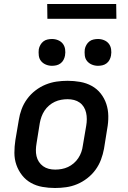

<svg xmlns="http://www.w3.org/2000/svg" viewBox="-20 -932 640 960"><path d="M255 8Q223 8 192 2.5Q161 -3 135 -17.5Q109 -32 90.5 -55.5Q72 -79 62 -107.5Q52 -136 52 -168Q52 -200 57 -232L74 -332Q78 -359 88 -386Q98 -413 115.5 -437Q133 -461 157 -479.5Q181 -498 208 -509Q235 -520 262.5 -524Q290 -528 318 -528Q350 -528 381 -522.5Q412 -517 438.5 -502.5Q465 -488 483.5 -464.5Q502 -441 511.5 -412.5Q521 -384 521.5 -352Q522 -320 516 -288L500 -188Q495 -161 485 -134Q475 -107 457.5 -83Q440 -59 416 -40.5Q392 -22 365.5 -11Q339 0 311 4Q283 8 255 8ZM256 -84Q272 -84 288.5 -87Q305 -90 320 -97Q335 -104 348.5 -115.5Q362 -127 371.5 -141.5Q381 -156 386.5 -171.5Q392 -187 394 -203L411 -303Q414 -320 414 -336.5Q414 -353 410.5 -368.5Q407 -384 399 -397Q391 -410 378.5 -419Q366 -428 350.5 -432Q335 -436 318 -436Q302 -436 285.5 -433Q269 -430 254 -423Q239 -416 225.5 -404.5Q212 -393 202.5 -378.5Q193 -364 187.5 -348.5Q182 -333 179 -317L163 -217Q160 -200 159.5 -183.5Q159 -167 162.5 -151.5Q166 -136 174.5 -123Q183 -110 195.5 -101Q208 -92 223.5 -88Q239 -84 256 -84ZM470 -603Q454 -603 439.5 -609Q425 -615 415.5 -626.5Q406 -638 404 -654Q402 -670 404 -686Q406 -697 412 -707.5Q418 -718 427 -725Q436 -732 447.5 -734.5Q459 -737 470 -737Q486 -737 500.5 -731Q515 -725 524 -713.5Q533 -702 535.5 -686Q538 -670 535 -654Q533 -643 527.5 -632.5Q522 -622 512.5 -615Q503 -608 492 -605.5Q481 -603 470 -603ZM240 -603Q224 -603 209.5 -609Q195 -615 185.5 -626.5Q176 -638 174 -654Q172 -670 174 -686Q176 -697 182 -707.5Q188 -718 197 -725Q206 -732 217.5 -734.5Q229 -737 240 -737Q256 -737 270.5 -731Q285 -725 294 -713.5Q303 -702 305.5 -686Q308 -670 305 -654Q303 -643 297.5 -632.5Q292 -622 282.5 -615Q273 -608 262 -605.5Q251 -603 240 -603ZM217 -838 216 -912H561L562 -838Z"/></svg>

Font: Iosevka Aile Semibold
Style: Italic
Weight: 600
Italic angle: -9°
Designer: Belleve Invis
Foundry: Belleve Invis
Version: Version 31.1.0; ttfautohint (v1.8.4)